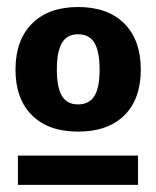

<svg xmlns="http://www.w3.org/2000/svg" viewBox="-20 -683 442 544"><path d="M201.2 -310.1Q117.2 -310.1 70.6 -356.4Q23.9 -402.8 23.9 -485.8Q23.9 -569.3 70.8 -616.2Q117.7 -663.1 201.2 -663.1Q285.6 -663.1 332.3 -616.2Q378.9 -569.3 378.9 -485.8Q378.9 -402.3 332.3 -356.2Q285.6 -310.1 201.2 -310.1ZM30.8 -159.2V-242.2H371.1V-159.2ZM141.1 -485.8Q141.1 -435.1 155.5 -411.1Q169.9 -387.2 201.2 -387.2Q232.9 -387.2 247.6 -411.1Q262.2 -435.1 262.2 -485.8Q262.2 -537.1 247.6 -561.5Q232.9 -585.9 201.2 -585.9Q169.9 -585.9 155.5 -561.5Q141.1 -537.1 141.1 -485.8Z"/></svg>

Font: Human Sans
Style: Bold
Weight: 700
Designer: Tim Radville
Foundry: Continuum
Version: Version 1.000;FEAKit 1.0